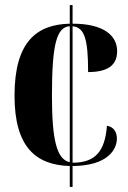

<svg xmlns="http://www.w3.org/2000/svg" viewBox="-20 -734 501 754"><path d="M254 -82V0H265V-82C402 -83 439 -146 439 -190C439 -215 427 -236 400 -240C392 -140 355 -95 265 -95V-631C312 -626 326 -581 326 -451C402 -451 440 -477 440 -533C440 -594 388 -641 265 -641V-714H254V-641C123 -638 37 -569 37 -358C37 -154 123 -86 254 -82ZM254 -631V-97C202 -108 184 -187 184 -359C184 -562 203 -628 254 -631Z"/></svg>

Font: Noto Serif Display ExtraCondensed ExtraBold
Style: Regular
Weight: 800
Width: 2
Designer: Monotype Design Team
Foundry: Monotype Imaging Inc.
Version: Version 2.009